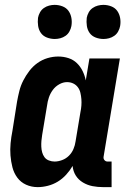

<svg xmlns="http://www.w3.org/2000/svg" viewBox="-20 -760 540 788"><path d="M135 8Q109 8 87 -2Q65 -12 51 -31Q37 -50 31 -73.5Q25 -97 23 -122Q21 -147 23.5 -172.5Q26 -198 31 -223L50 -343Q54 -365 59.5 -387Q65 -409 75.5 -429.5Q86 -450 100.5 -469Q115 -488 134 -501.5Q153 -515 175 -521.5Q197 -528 219 -528Q241 -528 261 -521.5Q281 -515 295.5 -501Q310 -487 319 -468.5Q328 -450 332 -430L347 -520H472L405 -116Q404 -108 409 -102.5Q414 -97 421 -97H438V8H403Q381 8 360 4Q339 0 320.5 -11Q302 -22 291 -39.5Q280 -57 278 -79Q267 -60 251.5 -43Q236 -26 217 -14.5Q198 -3 176.5 2.5Q155 8 135 8ZM204 -97Q219 -97 235 -103Q251 -109 263 -121Q275 -133 281.5 -148.5Q288 -164 290 -179L310 -299Q313 -313 314 -326.5Q315 -340 314 -353Q313 -366 310 -379Q307 -392 299.5 -402Q292 -412 280.5 -417.5Q269 -423 255 -423Q239 -423 223 -414Q207 -405 196.5 -390.5Q186 -376 180.5 -359.5Q175 -343 173 -326L153 -206Q151 -194 150 -182Q149 -170 149.5 -158Q150 -146 153 -135Q156 -124 162.5 -115Q169 -106 180.5 -101.5Q192 -97 204 -97ZM405 -600Q388 -600 372.5 -606Q357 -612 348 -624.5Q339 -637 336.5 -653.5Q334 -670 336 -687Q338 -698 344 -709Q350 -720 360 -727Q370 -734 381.5 -737Q393 -740 404 -740Q421 -740 436.5 -734Q452 -728 461 -715.5Q470 -703 473 -686.5Q476 -670 473 -653Q471 -642 465 -631Q459 -620 449 -613Q439 -606 427.5 -603Q416 -600 405 -600ZM205 -600Q188 -600 172.5 -606Q157 -612 148 -624.5Q139 -637 136.5 -653.5Q134 -670 136 -687Q138 -698 144 -709Q150 -720 160 -727Q170 -734 181.5 -737Q193 -740 204 -740Q221 -740 236.5 -734Q252 -728 261 -715.5Q270 -703 273 -686.5Q276 -670 273 -653Q271 -642 265 -631Q259 -620 249 -613Q239 -606 227.5 -603Q216 -600 205 -600Z"/></svg>

Font: Iosevka Curly Extrabold
Style: Italic
Weight: 800
Italic angle: -9°
Monospace: yes
Designer: Belleve Invis
Foundry: Belleve Invis
Version: Version 22.1.2; ttfautohint (v1.8.4)